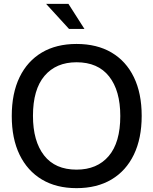

<svg xmlns="http://www.w3.org/2000/svg" viewBox="-20 -966 796 996"><path d="M377 10Q272 10 197 -35Q122 -80 81.5 -163.5Q41 -247 41 -364Q41 -482 81.5 -565.5Q122 -649 197 -693.5Q272 -738 377 -738Q483 -738 558.5 -693.5Q634 -649 674.5 -565.5Q715 -482 715 -365Q715 -248 674.5 -164Q634 -80 558.5 -35Q483 10 377 10ZM377 -86Q484 -86 544 -156.5Q604 -227 604 -364Q604 -496 546 -569.5Q488 -643 377 -643Q271 -643 211 -572.5Q151 -502 151 -365Q151 -234 208.5 -160Q266 -86 377 -86ZM338 -816 219 -946H335L418 -816Z"/></svg>

Font: BDO Grotesk
Style: Regular
Weight: 400
Designer: Deni Anggara
Foundry: Lokal Container
Version: Version 2.000